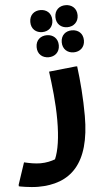

<svg xmlns="http://www.w3.org/2000/svg" viewBox="-114 -912 666 1215"><g transform="rotate(-5 219.0 -305.0)"><path d="M350 -730C389 -730 421 -756 421 -800C421 -845 389 -870 350 -870C311 -870 280 -845 280 -800C280 -756 311 -730 350 -730ZM189 -713C228 -713 259 -738 259 -783C259 -828 228 -853 189 -853C150 -853 119 -828 119 -783C119 -738 150 -713 189 -713ZM376 -708C337 -708 306 -683 306 -638C306 -594 337 -568 376 -568C416 -568 447 -594 447 -638C447 -683 416 -708 376 -708ZM145 -621C145 -576 176 -551 216 -551C254 -551 286 -576 286 -621C286 -666 254 -691 216 -691C176 -691 145 -666 145 -621ZM379 -478 210 -460C222 -368 235 -265 235 -150C235 -39 222 43 199 96C175 105 143 113 106 113C72 113 36 106 2 98L-44 236V246C-44 247 26 260 78 260C283 260 411 145 411 -162C411 -274 402 -386 390 -478Z"/></g></svg>

Font: Kufam Arabic Latin Roman Bold
Style: Regular
Weight: 700
Designer: Wael Morcos & Artur Schmal
Version: Version 1.200;PS 001.200;hotconv 1.0.88;makeotf.lib2.5.64775